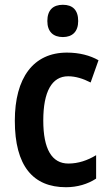

<svg xmlns="http://www.w3.org/2000/svg" viewBox="-20 -773 457 803"><path d="M243 -753C202 -753 178 -731 178 -685C178 -640 203 -618 243 -618C282 -618 307 -640 307 -685C307 -731 284 -753 243 -753ZM256 10C303 10 347 -3 382 -26V-124C346 -102 307 -89 266 -89C197 -89 161 -149 161 -269C161 -390 197 -454 265 -454C296 -454 328 -444 359 -428L392 -521C357 -541 312 -553 260 -553C119 -553 42 -447 42 -268C42 -79 118 10 256 10Z"/></svg>

Font: Noto Sans Ethiopic Cond SemBd
Style: Regular
Weight: 600
Width: 3
Designer: Monotype Design Team
Foundry: Monotype Imaging Inc.
Version: Version 2.102